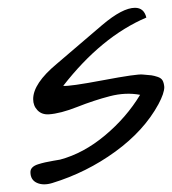

<svg xmlns="http://www.w3.org/2000/svg" viewBox="-20 -556 441 492"><path d="M58 -115Q58 -122 63 -127Q68 -132 77.5 -135Q87 -138 96 -140Q105 -142 116.5 -144Q128 -146 134 -147Q194 -163 249 -209Q304 -255 339 -313Q302 -320 261.5 -309.5Q221 -299 178 -282Q135 -265 105 -263Q87 -262 76 -273.5Q65 -285 65 -302Q65 -342 125 -392L242 -492Q294 -536 326 -536Q349 -536 355 -511Q240 -462 142 -336Q157 -334 244.5 -350.5Q332 -367 346 -365Q361 -364 368 -363Q375 -362 384 -359Q393 -356 396.5 -350Q400 -344 401 -333Q401 -317 386 -289Q349 -221 275.5 -167.5Q202 -114 114 -87Q91 -80 74.5 -87.5Q58 -95 58 -115Z"/></svg>

Font: Long Cang
Style: Regular
Weight: 400
Designer: ZhongQi
Foundry: ZhongQi
Version: Version 2.001